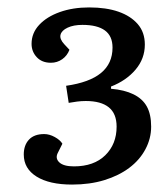

<svg xmlns="http://www.w3.org/2000/svg" viewBox="-20 -859 449 517"><path d="M370 -739Q370 -701 345 -671.5Q320 -642 279 -626V-620Q315 -617 339.5 -605Q364 -593 375.5 -572Q387 -551 387 -518Q387 -486 371.5 -457Q356 -428 328 -407Q300 -386 261 -374Q222 -362 174 -362Q113 -362 78.5 -383.5Q44 -405 44 -443Q44 -468 58 -483Q72 -498 99 -498Q113 -498 127.5 -490Q142 -482 148 -472L136 -448Q128 -433 139.5 -422Q151 -411 179 -411Q233 -411 263.5 -441Q294 -471 294 -518Q294 -553 273 -570Q252 -587 211 -587Q199 -587 187.5 -585.5Q176 -584 165 -582L158 -628Q221 -637 252 -662.5Q283 -688 283 -731Q283 -762 262.5 -777Q242 -792 202 -792Q178 -792 162 -784.5Q146 -777 143 -765.5Q140 -754 153 -740L167 -725Q161 -709 147.5 -699.5Q134 -690 117 -690Q93 -690 79 -705Q65 -720 65 -741Q65 -770 85.5 -792Q106 -814 141 -826.5Q176 -839 220 -839Q266 -839 299 -827.5Q332 -816 351 -794Q370 -772 370 -739Z"/></svg>

Font: Literata Medium
Style: Italic
Weight: 500
Italic angle: -2°
Designer: Latin by Veronika Burian and Jose Scaglione. Greek by Irene Vlachou. Cyrillic by Vera Evstafieva
Foundry: TypeTogether
Version: Version 3.103;gftools[0.9.29]